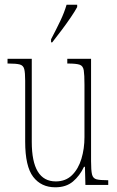

<svg xmlns="http://www.w3.org/2000/svg" viewBox="-20 -786 498 816"><path d="M215 10Q155 10 121 -34.5Q87 -79 87 -184V-443Q87 -477 83 -492.5Q79 -508 64 -512Q49 -516 16 -516H12V-536H115V-183Q115 -15 217 -15Q259 -15 286 -41.5Q313 -68 326 -111Q339 -154 339 -203V-426Q339 -468 336 -487Q333 -506 318.5 -511Q304 -516 269 -516H266V-536H367V-101Q367 -62 371 -45Q375 -28 390 -24Q405 -20 438 -20H440V0H343L341 -77H337Q319 -39 290 -14.5Q261 10 215 10ZM197 -619Q220 -663 236.5 -697.5Q253 -732 263 -766H308V-756Q299 -739 281 -712.5Q263 -686 242 -658Q221 -630 202 -606H197Z"/></svg>

Font: Noto Serif Thai ExtraCondensed Thin
Style: Regular
Weight: 100
Width: 2
Designer: Monotype Design Team
Foundry: Monotype Imaging Inc.
Version: Version 2.001; ttfautohint (v1.8.4.7-5d5b)